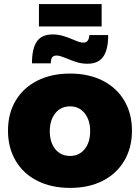

<svg xmlns="http://www.w3.org/2000/svg" viewBox="-20 -910 683 937"><path d="M624 -272Q624 -189 586.5 -125.5Q549 -62 481 -27.5Q413 7 322 7Q231 7 162.5 -27.5Q94 -62 56.5 -125.5Q19 -189 19 -272Q19 -356 56.5 -419Q94 -482 162.5 -516.5Q231 -551 322 -551Q413 -551 481 -516.5Q549 -482 586.5 -419Q624 -356 624 -272ZM223 -270Q223 -215 250 -182Q277 -149 322 -149Q366 -149 393 -182Q420 -215 420 -270Q420 -324 393 -357.5Q366 -391 322 -391Q277 -391 250 -357.5Q223 -324 223 -270ZM407 -599Q380 -599 356.5 -606Q333 -613 305 -625Q299 -627 283.5 -633Q268 -639 258 -639Q241 -639 234.5 -630Q228 -621 228 -601H136Q136 -672 159.5 -707Q183 -742 237 -742Q263 -742 287 -735Q311 -728 339 -716Q370 -702 385 -702Q401 -702 408 -711.5Q415 -721 416 -739H508Q508 -668 484 -633.5Q460 -599 407 -599ZM170 -890H476V-781H170Z"/></svg>

Font: #9Slide03 Montserrat ExtraBold
Style: Regular
Weight: 800
Designer: Julieta Ulanovsky
Foundry: Julieta Ulanovsky
Version: Version 6.001